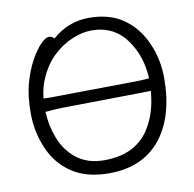

<svg xmlns="http://www.w3.org/2000/svg" viewBox="-81 -795 907 896"><g transform="rotate(-10 372.5 -347.5)"><path d="M223 -646Q299 -713 397 -713Q495 -713 560 -667.5Q625 -622 660 -543Q695 -464 695 -375Q695 -200 616 -95Q529 18 366 18Q259 18 189.5 -28.5Q120 -75 86.5 -155Q53 -235 53 -319.5Q53 -404 69.5 -462.5Q86 -521 110 -565Q134 -609 158 -633.5Q182 -658 197.5 -658Q213 -658 223 -646ZM625 -386Q621 -489 566 -568Q506 -653 399 -653Q356 -653 307.5 -633Q259 -613 217 -573.5Q175 -534 149 -475Q129 -432 124 -379Q140 -378 156 -378L569 -383Q571 -383 625 -386ZM122 -316Q125 -250 147 -193Q172 -126 224 -86Q276 -46 354 -46Q498 -46 565 -145Q615 -219 623 -327H617Q590 -327 570 -326L202 -321Q153 -319 122 -316Z"/></g></svg>

Font: LXGW WenKai
Style: Regular
Weight: 400
Designer: LXGW / Fontworks Inc.
Foundry: LXGW / Fontworks Inc.
Version: Version 1.520; June 14, 2025